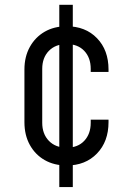

<svg xmlns="http://www.w3.org/2000/svg" viewBox="-20 -662 529 782"><path d="M276.5 100H221.5V-642.5H276.5ZM251.5 12Q200.5 12 162 -10Q123.5 -32 101.5 -71.8Q79.5 -111.5 79.5 -164.5V-379Q79.5 -431 101.5 -470.8Q123.5 -510.5 162 -532.8Q200.5 -555 251.5 -555Q328 -555 375 -506.5Q422 -458 422 -379V-369H349.5V-381.5Q349.5 -427 323.2 -454.8Q297 -482.5 251.5 -482.5Q206 -482.5 179 -454.8Q152 -427 152 -381.5V-162Q152 -116.5 179 -88.5Q206 -60.5 251.5 -60.5Q297 -60.5 323.2 -88.5Q349.5 -116.5 349.5 -162V-174.5H422V-164.5Q422 -85.5 375 -36.8Q328 12 251.5 12Z"/></svg>

Font: Mohave Light
Style: Regular
Weight: 400
Version: Version 2.003